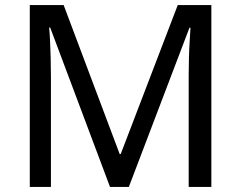

<svg xmlns="http://www.w3.org/2000/svg" viewBox="-20 -734 947 754"><path d="M412 0 177 -626H173Q175 -606 176.5 -575Q178 -544 179 -507.5Q180 -471 180 -433V0H97V-714H230L450 -129H454L678 -714H810V0H721V-439Q721 -474 722 -508.5Q723 -543 725 -573.5Q727 -604 728 -625H724L486 0Z"/></svg>

Font: Noto Sans Tai Tham
Style: Regular
Weight: 400
Designer: Monotype Design Team 2013. Revised by David WIlliams 2020
Foundry: Monotype Imaging Inc.
Version: Version 2.002